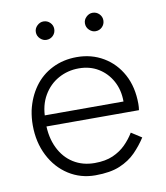

<svg xmlns="http://www.w3.org/2000/svg" viewBox="-75 -697 665 770"><g transform="rotate(-10 257.5 -312.0)"><path d="M72 -217H469Q470 -223 470.5 -229.5Q471 -236 471 -242Q471 -311 443.5 -362Q416 -413 368 -441.5Q320 -470 260 -470Q205 -470 160 -447.5Q115 -425 86 -384.5Q57 -344 45 -291Q42 -276 40.5 -261.5Q39 -247 39 -231Q39 -162 67 -107Q95 -52 143.5 -21Q192 10 252 10Q313 10 352 -6.5Q391 -23 417 -49.5Q443 -76 463 -107L421 -134Q406 -109 384.5 -87.5Q363 -66 332.5 -52.5Q302 -39 258 -39Q209 -39 171.5 -62.5Q134 -86 113 -129.5Q92 -173 92 -231L93 -249Q93 -303 116 -342.5Q139 -382 177 -403Q215 -424 260 -424Q305 -424 339.5 -403Q374 -382 394 -345.5Q414 -309 414 -262H72ZM316 -597Q316 -581 327.5 -570Q339 -559 353 -559Q369 -559 380 -570Q391 -581 391 -597Q391 -612 380 -623Q369 -634 353 -634Q339 -634 327.5 -623Q316 -612 316 -597ZM116 -597Q116 -581 127.5 -570Q139 -559 153 -559Q169 -559 180 -570Q191 -581 191 -597Q191 -612 180 -623Q169 -634 153 -634Q139 -634 127.5 -623Q116 -612 116 -597Z"/></g></svg>

Font: Jost Light
Style: Regular
Weight: 300
Version: Version 3.710